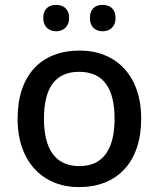

<svg xmlns="http://www.w3.org/2000/svg" viewBox="-20 -756 649 786"><path d="M157 -682C157 -646 181 -628 210 -628C238 -628 263 -646 263 -682C263 -721 238 -736 210 -736C181 -736 157 -721 157 -682ZM348 -682C348 -646 371 -628 400 -628C429 -628 453 -646 453 -682C453 -721 429 -736 400 -736C371 -736 348 -721 348 -682ZM558 -270C558 -449 453 -549 306 -549C149 -549 52 -449 52 -270C52 -91 158 10 303 10C459 10 558 -91 558 -270ZM160 -270C160 -392 203 -462 304 -462C405 -462 449 -392 449 -270C449 -149 405 -76 305 -76C204 -76 160 -149 160 -270Z"/></svg>

Font: Noto Sans Medefaidrin Medium
Style: Regular
Weight: 500
Designer: Dalton Maag Ltd
Foundry: Dalton Maag Ltd
Version: Version 1.002